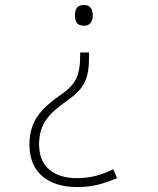

<svg xmlns="http://www.w3.org/2000/svg" viewBox="-20 -561 640 776"><path d="M320 -541C291 -541 283 -524 283 -499C283 -474 291 -457 320 -457C344 -457 355 -474 355 -499C355 -524 344 -541 320 -541ZM340 -336V-349H304V-338C304 -254 285 -219 227 -179C149 -124 99 -75 99 24C99 137 175 195 292 195C353 195 395 183 453 159L438 123C389 147 344 159 291 159C200 159 138 115 138 23C138 -64 180 -103 251 -154C322 -204 340 -242 340 -336Z"/></svg>

Font: Noto Sans Mono ExtraLight
Style: Regular
Weight: 200
Designer: Monotype Design Team
Foundry: Monotype Imaging Inc.
Version: Version 2.014